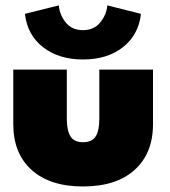

<svg xmlns="http://www.w3.org/2000/svg" viewBox="-20 -662 613 694"><path d="M489.5 -612Q481 -536 424.5 -491.5Q368 -447 280 -447Q193 -447 136 -491Q79 -535 70 -612L192.5 -642.5Q195.5 -608 217.8 -580.5Q240 -553 280 -553Q319.5 -553 342.2 -580.8Q365 -608.5 368 -642.5ZM221.5 -232Q221.5 -191 234.5 -169.5Q247.5 -148 280 -148Q313 -148 326 -169.2Q339 -190.5 339 -232V-410.5H533V-213Q533 -107.5 466.5 -47.8Q400 12 280 12Q160.5 12 94.2 -47.8Q28 -107.5 28 -213V-410.5H221.5Z"/></svg>

Font: League Spartan Black
Style: Regular
Weight: 900
Foundry: The League of Moveable Type
Version: Version 2.002